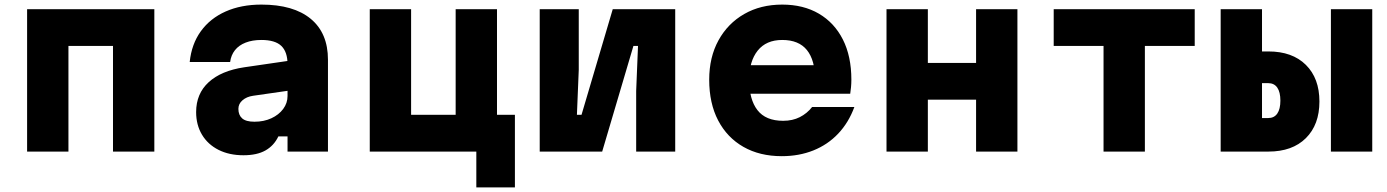

<svg xmlns="http://www.w3.org/2000/svg" viewBox="-20 -660 6040 836"><path d="M98 0V-620H652V0H472V-460H278V0Z M1242 -396V-266L1082 -243Q1054 -239 1036 -223.5Q1018 -208 1018 -186Q1018 -159 1034.5 -144.5Q1051 -130 1088 -130Q1129 -130 1161.5 -145Q1194 -160 1213 -185.5Q1232 -211 1232 -242V-380Q1232 -434 1205 -460Q1178 -486 1118 -486Q1079 -486 1049.5 -474.5Q1020 -463 1003 -441.5Q986 -420 982 -390H806Q814 -468 854.5 -524Q895 -580 962.5 -610Q1030 -640 1118 -640Q1258 -640 1333 -578Q1408 -516 1408 -400V0H1232V-66H1192Q1173 -26 1136 -5Q1099 16 1040 16Q978 16 931.5 -7.5Q885 -31 859.5 -73.5Q834 -116 834 -172Q834 -252 888.5 -302Q943 -352 1043 -367Z M2054 156V0H1590V-620H1770V-160H1964V-620H2144V-160H2222V156Z M2330 0V-620H2500V-356L2492 -160H2512L2648 -620H2920V0H2750V-264L2758 -460H2738L2602 0Z M3215 -376H3583L3529 -313Q3529 -398 3493.5 -442Q3458 -486 3386 -486Q3316 -486 3279 -439.5Q3242 -393 3242 -313Q3242 -227 3278 -180.5Q3314 -134 3390 -134Q3431 -134 3462.5 -150Q3494 -166 3516 -194H3700Q3675 -126 3629.5 -78Q3584 -30 3521.5 -5Q3459 20 3384 20Q3288 20 3217 -20.5Q3146 -61 3107 -135.5Q3068 -210 3068 -313Q3068 -411 3108.5 -484.5Q3149 -558 3220.5 -599Q3292 -640 3386 -640Q3478 -640 3545.5 -600.5Q3613 -561 3650 -488Q3687 -415 3687 -313Q3687 -297 3685.5 -280.5Q3684 -264 3682 -252H3215Z M3840 0V-620H4020V-386H4230V-620H4410V0H4230V-226H4020V0Z M4785 0V-460H4568V-620H5182V-460H4965V0Z M5295 0V-620H5475V-436H5503Q5607 -436 5666 -377.5Q5725 -319 5725 -218Q5725 -117 5666 -58.5Q5607 0 5503 0ZM5475 -146H5502Q5528 -146 5541.5 -165.5Q5555 -185 5555 -222Q5555 -259 5541.5 -278.5Q5528 -298 5502 -298H5475ZM5775 0V-620H5955V0Z"/></svg>

Font: Martian Mono SemiExpanded ExtraBold
Style: Regular
Weight: 800
Width: 6
Designer: Roman Shamin
Foundry: Evil Martians
Version: Version 1.000